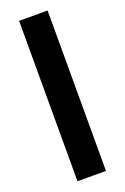

<svg xmlns="http://www.w3.org/2000/svg" viewBox="-148 -807 556 855"><g transform="rotate(-20 130.5 -380.0)"><path d="M198 0H63V-760H198Z"/></g></svg>

Font: Noto Sans Condensed
Style: Bold
Weight: 700
Width: 3
Designer: Monotype Design Team
Foundry: Monotype Imaging Inc.
Version: Version 2.013; ttfautohint (v1.8.4.7-5d5b)